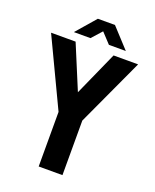

<svg xmlns="http://www.w3.org/2000/svg" viewBox="-159 -964 850 1055"><g transform="rotate(20 266.0 -437.0)"><path d="M199 0V-319L12 -713V-714H155L262 -457L377 -714H520V-713L338 -319V0ZM333 -760 278 -819 225 -760H129V-761L227 -874H327L431 -761V-760Z"/></g></svg>

Font: Foldit Thin SemiBold
Style: Regular
Weight: 600
Version: Version 1.003